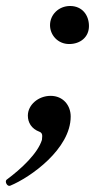

<svg xmlns="http://www.w3.org/2000/svg" viewBox="-43 -436 331 641"><path d="M188 -289C225 -289 254 -312 254 -349C254 -386 231 -416 191 -416C153 -416 124 -387 124 -352C124 -319 150 -289 188 -289ZM-9 184C59 156 193 61 193 -47C193 -84 168 -116 126 -116C85 -116 50 -86 50 -50C50 -27 62 -6 89 4C95 6 98 11 98 18C98 23 97 27 97 31C83 76 29 127 -21 164C-28 170 -19 188 -9 184Z"/></svg>

Font: Junicode Two Beta SemiCondensed Medium
Style: Italic
Weight: 500
Width: 4
Italic angle: -10°
Version: Version 1.063